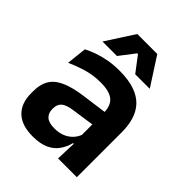

<svg xmlns="http://www.w3.org/2000/svg" viewBox="-199 -795 914 914"><g transform="rotate(45 258.0 -337.5)"><path d="M466.5 0H340L344.5 -120L341 -131V-284.5L340.5 -306.5Q340.5 -354.5 314.2 -377Q288 -399.5 228.5 -399.5Q178 -399.5 133.8 -386.2Q89.5 -373 52 -355.5L63 -457.5Q85 -469 113.2 -479.2Q141.5 -489.5 176.5 -496Q211.5 -502.5 252 -502.5Q312 -502.5 353.5 -488.2Q395 -474 419.8 -447.5Q444.5 -421 455.5 -384.2Q466.5 -347.5 466.5 -303ZM179.5 11.5Q106.5 11.5 68.2 -25Q30 -61.5 30 -129V-143Q30 -214.5 74 -248.8Q118 -283 213.5 -296L352.5 -315L360 -232.5L232 -214Q190 -208.5 172.2 -194Q154.5 -179.5 154.5 -151.5V-146.5Q154.5 -119 171.8 -103.8Q189 -88.5 226 -88.5Q259 -88.5 282.5 -99Q306 -109.5 321.2 -126.8Q336.5 -144 343 -165.5L361 -102H339Q331 -70.5 313.2 -44.8Q295.5 -19 263.5 -3.8Q231.5 11.5 179.5 11.5ZM97 -544.5 188 -685.5H322.5L413.5 -544.5V-543H316.5L257.5 -620.5H253L193.5 -543H97Z"/></g></svg>

Font: Anek Malayalam Medium SemiBold
Style: Regular
Weight: 600
Version: Version 1.003